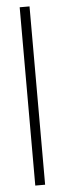

<svg xmlns="http://www.w3.org/2000/svg" viewBox="-54 -770 267 797"><g transform="rotate(-5 80.0 -371.5)"><path d="M60 0V-743H101V0Z"/></g></svg>

Font: Saira ExtraCondensed ExtraLight
Style: Regular
Weight: 250
Width: 2
Designer: Hector Gatti with collaboration of the Omnibus-Type team
Foundry: Omnibus-Type
Version: Version 1.101